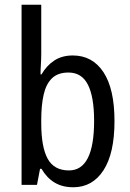

<svg xmlns="http://www.w3.org/2000/svg" viewBox="-20 -780 548 810"><path d="M154 -553Q154 -531 152.5 -508.5Q151 -486 151 -466H155Q177 -504 209.5 -525Q242 -546 287 -546Q370 -546 416.5 -475.5Q463 -405 463 -269Q463 -133 416.5 -61.5Q370 10 289 10Q243 10 210 -10Q177 -30 155 -68H149L136 0H71V-760H154ZM269 -474Q224 -474 199 -449.5Q174 -425 164 -380Q154 -335 154 -275V-260Q154 -160 181 -110.5Q208 -61 271 -61Q377 -61 377 -270Q377 -371 351 -422.5Q325 -474 269 -474Z"/></svg>

Font: Noto Sans Hebrew Condensed
Style: Regular
Weight: 400
Width: 3
Designer: Monotype Design Team
Foundry: Monotype Imaging Inc.
Version: Version 2.004; ttfautohint (v1.8.4.7-5d5b)